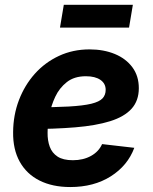

<svg xmlns="http://www.w3.org/2000/svg" viewBox="-20 -754 626 786"><path d="M267.6 11.7Q194.8 11.7 141.8 -14.9Q88.9 -41.5 60.8 -92Q32.7 -142.6 33.7 -213.4Q34.2 -282.7 57.4 -343.8Q80.6 -404.8 122.3 -451.7Q164.1 -498.5 221.2 -525.1Q278.3 -551.8 346.7 -551.8Q404.3 -551.8 450 -533Q495.6 -514.2 522 -478.5Q548.3 -442.9 548.3 -393.1Q548.3 -341.8 518.6 -308.8Q488.8 -275.9 430.7 -257.8Q372.6 -239.7 287.8 -232.7Q203.1 -225.6 92.8 -225.6L107.9 -314.5Q201.7 -314.5 261.2 -317.9Q320.8 -321.3 353.8 -329.3Q386.7 -337.4 399.7 -351.3Q412.6 -365.2 412.6 -386.2Q412.6 -412.1 391.1 -427Q369.6 -441.9 331.5 -441.9Q284.2 -441.9 253.7 -418Q223.1 -394 206.1 -357.7Q189 -321.3 181.9 -281.7Q174.8 -242.2 174.8 -210.9Q174.3 -179.2 183.6 -153.6Q192.9 -127.9 215.6 -113Q238.3 -98.1 278.3 -98.1Q320.8 -98.1 352.5 -115.7Q384.3 -133.3 397.9 -164.1L529.8 -148.9Q502.9 -76.2 433.6 -32.2Q364.3 11.7 267.6 11.7ZM523.9 -734.4 508.3 -641.1H225.6L241.2 -734.4Z"/></svg>

Font: Inter 16pt
Style: Bold Italic
Weight: 700
Italic angle: -9.3988°
Version: Version 4.001;git-66647c0bb